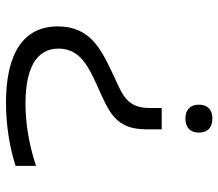

<svg xmlns="http://www.w3.org/2000/svg" viewBox="-64 -655 728 640"><g transform="rotate(-90 300.0 -335.0)"><path d="M178 -37V-35C178 -8 194 9 225 9C255 9 271 -8 271 -35V-37C271 -64 255 -81 225 -81C194 -81 178 -64 178 -37ZM67 -579C141 -603 209 -614 275 -614C392 -614 458 -578 458 -504C458 -432 398 -404 330 -373C248 -336 189 -315 189 -212V-160H260V-200C260 -274 302 -290 359 -316C453 -360 532 -395 532 -507C532 -621 441 -679 279 -679C206 -679 132 -668 67 -647Z"/></g></svg>

Font: LT Wave Mono Light
Style: Regular
Weight: 300
Designer: Daniel Lyons
Version: Version 2.5 (Glyphs App)